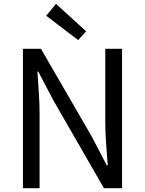

<svg xmlns="http://www.w3.org/2000/svg" viewBox="-20 -990 763 1010"><path d="M100.6 0V-733.4H195.4L462.8 -271.5L541.9 -119.9H546.9Q542.3 -175.3 538.1 -235.1Q533.8 -295 533.8 -352.2V-733.4H622.1V0H526.7L260.4 -462.7L181.3 -613.5H176.9Q180.4 -558.2 184.4 -500.7Q188.3 -443.1 188.3 -384.9V0ZM391.3 -779 223 -907.1 274.6 -969.7 432.9 -825.4Z"/></svg>

Font: Noto Sans JP
Style: Regular
Weight: 100
Designer: Ryoko NISHIZUKA 西塚涼子 (kana, bopomofo & ideographs); Paul D. Hunt (Latin, Greek & Cyrillic); Sandoll Communications 산돌커뮤니
Foundry: Adobe
Version: Version 2.004;hotconv 1.0.118;makeotfexe 2.5.65603